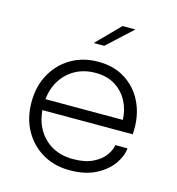

<svg xmlns="http://www.w3.org/2000/svg" viewBox="-110 -833 863 938"><g transform="rotate(15 321.0 -364.0)"><path d="M572.5 -166.5Q569.5 -127.5 541 -86.8Q512.5 -46 458.8 -18Q405 10 326 10Q249 10 189.2 -25Q129.5 -60 95.2 -121.8Q61 -183.5 61 -264Q61 -344.5 95.5 -406.5Q130 -468.5 190 -503.5Q250 -538.5 326.5 -538.5Q404.5 -538.5 461.5 -503Q518.5 -467.5 549.5 -406.8Q580.5 -346 580.5 -270.5Q580.5 -264.5 580.2 -254.2Q580 -244 579.5 -239.5H122.5Q130 -152 185.5 -99.5Q241 -47 328 -47Q389 -47 428.5 -66.5Q468 -86 488 -114Q508 -142 511 -166.5ZM327.5 -482.5Q271.5 -482.5 227.5 -459Q183.5 -435.5 156.2 -393.2Q129 -351 123 -295H514.5Q513 -345 490.8 -387.8Q468.5 -430.5 427.2 -456.5Q386 -482.5 327.5 -482.5ZM280 -621 394.5 -737.5H459.5L333 -621Z"/></g></svg>

Font: Epilogue Light
Style: Regular
Weight: 300
Designer: Tyler Finck
Foundry: Etcetera Type Co
Version: Version 2.111; ttfautohint (v1.8.3)